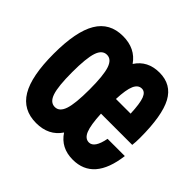

<svg xmlns="http://www.w3.org/2000/svg" viewBox="-154 -809 1008 1008"><g transform="rotate(45 350.0 -305.0)"><path d="M228 18Q130 18 83 -60.5Q36 -139 36 -305Q36 -470 83 -549Q130 -628 228 -628Q320 -628 367 -560Q411 -628 499 -628Q588 -628 628.5 -553Q669 -478 669 -312Q669 -282 666 -258H434Q438 -177 452.5 -141.5Q467 -106 496 -106Q536 -106 552 -189H680Q654 18 500 18Q412 18 367 -51Q321 18 228 18ZM493 -503Q466 -503 452 -471.5Q438 -440 435 -368H544Q541 -441 529 -472Q517 -503 493 -503ZM238 -111Q272 -111 287 -156Q302 -201 302 -305Q302 -409 287 -454Q272 -499 238 -499Q203 -499 188 -454Q173 -409 173 -305Q173 -201 188 -156Q203 -111 238 -111Z"/></g></svg>

Font: Martian Mono SemiBold
Style: Regular
Weight: 600
Monospace: yes
Designer: Roman Shamin
Foundry: Evil Martians
Version: Version 1.000; ttfautohint (v1.8.4.7-5d5b)